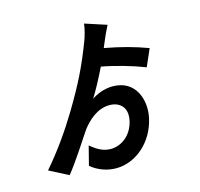

<svg xmlns="http://www.w3.org/2000/svg" viewBox="-128 -983 1256 1208"><g transform="rotate(-15 500.0 -379.0)"><path d="M593 -417C536 -417 485 -394 455 -373C484 -419 519 -484 554 -556C646 -539 753 -508 832 -477L881 -589C794 -621 710 -644 602 -664L618 -702C627 -725 650 -775 663 -799L522 -845C519 -815 506 -765 494 -735C437 -587 390 -490 294 -330C234 -230 150 -109 64 -11L188 53C245 -17 319 -134 363 -199C402 -249 463 -308 543 -308C608 -308 660 -266 640 -178C619 -87 549 -39 481 -39C431 -39 392 -63 352 -97L320 28C368 67 425 87 483 87C613 87 731 -17 763 -164C788 -276 744 -417 593 -417Z"/></g></svg>

Font: Noto Sans Mono CJK HK
Style: Bold
Weight: 700
Designer: Ryoko NISHIZUKA 西塚涼子 (kana, bopomofo & ideographs); Paul D. Hunt (Latin, Greek & Cyrillic); Sandoll Communications 산돌커뮤니
Foundry: Adobe
Version: Version 2.004;hotconv 1.0.118;makeotfexe 2.5.65603